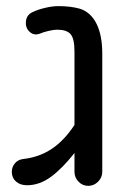

<svg xmlns="http://www.w3.org/2000/svg" viewBox="-20 -602 437 628"><path d="M242.2 -573.2Q277.3 -561.5 295.9 -523.9Q314.5 -486.3 314.5 -426.8V-40Q314.5 -21.5 300.8 -7.8Q287.1 5.9 268.6 5.9Q250 5.9 236.8 -7.8Q223.6 -21.5 223.6 -40V-101.6Q184.6 -51.8 147 -23.9Q109.4 3.9 68.4 3.9Q45.9 3.9 32.2 -8.3Q18.6 -20.5 18.6 -40Q18.6 -55.7 28.8 -67.9Q39.1 -80.1 56.6 -82Q108.4 -87.9 149.4 -115.2Q190.4 -142.6 223.6 -193.4V-433.6Q223.6 -475.6 210.9 -490.2Q198.2 -504.9 167 -504.9Q156.2 -504.9 139.2 -501Q122.1 -497.1 108.4 -491.2Q100.6 -489.3 97.7 -489.3Q85 -489.3 74.7 -500Q64.5 -510.7 64.5 -526.4Q64.5 -552.7 86.9 -562.5Q102.5 -570.3 127 -576.2Q151.4 -582 170.9 -582Q211.9 -582 242.2 -573.2Z"/></svg>

Font: KTXP_ComRound
Style: Medium
Weight: 500
Version: Version 1.01;May 16, 2022;FontCreator 13.0.0.2683 64-bit